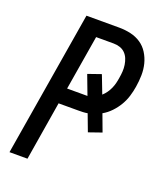

<svg xmlns="http://www.w3.org/2000/svg" viewBox="-136 -824 772 913"><g transform="rotate(20 250.0 -367.5)"><path d="M21 0 143 -735H309Q339 -735 367.5 -728.5Q396 -722 419 -706.5Q442 -691 457 -667Q472 -643 479 -615.5Q486 -588 485.5 -558Q485 -528 480 -498Q476 -473 468.5 -448.5Q461 -424 447.5 -401Q434 -378 415 -358Q396 -338 373 -325L405 -239L339 -216L307 -301Q296 -299 284 -298.5Q272 -298 261 -298H161L112 0ZM175 -378H261Q265 -378 269.5 -378Q274 -378 278 -378L241 -476L307 -499L342 -408Q353 -418 361.5 -430Q370 -442 376 -455.5Q382 -469 385.5 -483Q389 -497 391 -511Q394 -528 395 -544.5Q396 -561 393.5 -577.5Q391 -594 385 -608.5Q379 -623 368 -634Q357 -645 341.5 -650Q326 -655 309 -655H221Z"/></g></svg>

Font: Iosevka SS04 Medium
Style: Italic
Weight: 500
Italic angle: -9°
Monospace: yes
Designer: Belleve Invis
Foundry: Belleve Invis
Version: Version 19.0.0; ttfautohint (v1.8.4)